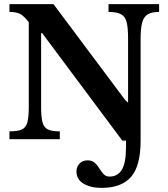

<svg xmlns="http://www.w3.org/2000/svg" viewBox="-20 -677 817 934"><path d="M474 237Q421 237 386.5 216.5Q352 196 352 157Q352 135 366.5 119Q381 103 406 103Q428 103 441 115Q454 127 463.5 142.5Q473 158 484 170Q495 182 513 182Q552 182 572.5 149Q593 116 593 37V7H575L185 -516H180V-157Q180 -107 187 -81.5Q194 -56 213.5 -47Q233 -38 271 -38V0H26V-38Q66 -38 86 -47Q106 -56 113 -81.5Q120 -107 120 -157V-569Q96 -600 77.5 -609.5Q59 -619 26 -619V-657H240L590 -189L603 -178V-490Q603 -542 596 -569.5Q589 -597 568.5 -608Q548 -619 508 -619V-657H754V-619Q720 -619 700 -608Q680 -597 672 -568.5Q664 -540 664 -488V7Q664 130 617.5 183.5Q571 237 474 237Z"/></svg>

Font: STIX Two Text SemiBold
Style: Regular
Weight: 600
Designer: Ross Mills, John Hudson & Paul Hanslow, Tiro Typeworks Ltd; with prior portions MicroPress Inc., and Coen Hoffman.
Foundry: Tiro Typeworks Ltd
Version: Version 2.13 b171